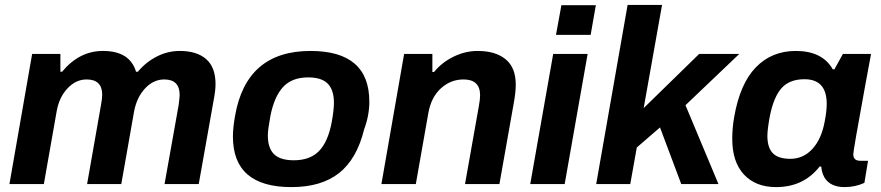

<svg xmlns="http://www.w3.org/2000/svg" viewBox="-20 -744 3561 776"><path d="M18.1 0 109.9 -525.9H224.1V-454.1H231Q300.3 -538.1 396 -538.1Q504.9 -538.1 529.8 -454.1H537.1Q569.8 -493.2 613.8 -515.6Q657.7 -538.1 707 -538.1Q775.4 -538.1 813.2 -505.1Q851.1 -472.2 851.1 -403.8Q851.1 -377.4 842.8 -335L783.2 0H645L702.1 -319.8Q706.1 -352.1 706.1 -359.9Q706.1 -422.9 644 -422.9Q600.1 -422.9 566.4 -386.7Q532.7 -350.6 522 -293.9L470.2 0H332L388.2 -319.8Q393.1 -346.7 393.1 -360.8Q393.1 -422.9 330.1 -422.9Q286.6 -422.9 252.7 -386.7Q218.8 -350.6 209 -293.9L157.2 0Z M1157.7 12.2Q921.4 12.2 921.4 -191.9Q921.4 -226.6 929.7 -273.9Q974.6 -538.1 1234.9 -538.1Q1472.7 -538.1 1472.7 -333Q1472.7 -277.3 1451.7 -221.2Q1422.4 -101.6 1350.6 -44.7Q1278.8 12.2 1157.7 12.2ZM1167.5 -96.2Q1233.4 -96.2 1269.8 -134Q1306.2 -171.9 1320.8 -251Q1329.6 -299.3 1329.6 -329.1Q1329.6 -380.4 1304.7 -405.8Q1279.8 -431.2 1225.6 -431.2Q1160.2 -431.2 1124.3 -392.6Q1088.4 -354 1072.8 -274.9Q1062.5 -218.8 1062.5 -196.8Q1062.5 -145.5 1087.6 -120.8Q1112.8 -96.2 1167.5 -96.2Z M1521.5 0 1613.3 -525.9H1727.5V-453.1H1734.4Q1765.1 -491.2 1812.5 -514.6Q1859.9 -538.1 1910.6 -538.1Q1982.4 -538.1 2023.4 -504.6Q2064.5 -471.2 2064.5 -401.9Q2064.5 -371.1 2056.6 -328.1L1998.5 0H1859.4L1915.5 -315.9Q1920.4 -342.8 1920.4 -358.9Q1920.4 -422.9 1853.5 -422.9Q1801.3 -422.9 1762 -387Q1722.7 -351.1 1711.4 -288.1L1660.6 0Z M2227.1 -603 2249 -723.1H2388.2L2367.2 -603ZM2123 0 2215.8 -525.9H2355L2262.2 0Z M2389.6 0 2516.6 -724.1H2655.8L2581.5 -307.1L2805.7 -525.9H2967.8L2750.5 -318.8L2883.8 0H2733.4L2647.5 -229L2553.7 -147.9L2527.3 0Z M3116.7 12.2Q3034.2 12.2 2986.8 -38.6Q2939.5 -89.4 2939.5 -183.1Q2939.5 -226.6 2947.3 -271Q2970.7 -405.8 3034.9 -471.9Q3099.1 -538.1 3196.3 -538.1Q3303.7 -538.1 3345.7 -463.9H3352.5L3386.7 -525.9H3500.5L3476.6 -397Q3428.7 -135.3 3428.7 -121.1Q3428.7 -94.2 3456.5 -94.2H3488.3L3473.6 -4.9Q3436 12.2 3393.6 12.2Q3336.4 12.2 3312.5 -25.9Q3300.8 -47.4 3299.3 -70.8H3292.5Q3227.5 12.2 3116.7 12.2ZM3174.3 -102.1Q3227.1 -102.1 3263.9 -142.6Q3300.8 -183.1 3313.5 -254.9Q3321.3 -294.9 3321.3 -324.2Q3321.3 -423.8 3231.4 -423.8Q3170.9 -423.8 3138.9 -387.9Q3106.9 -352.1 3091.3 -273.9Q3081.5 -220.2 3081.5 -194.8Q3081.5 -147.5 3103.5 -124.8Q3125.5 -102.1 3174.3 -102.1Z"/></svg>

Font: Archivo
Style: Bold Italic
Weight: 700
Italic angle: -10°
Designer: Hector Gatti
Foundry: Omnibus-Type
Version: Version 2.001